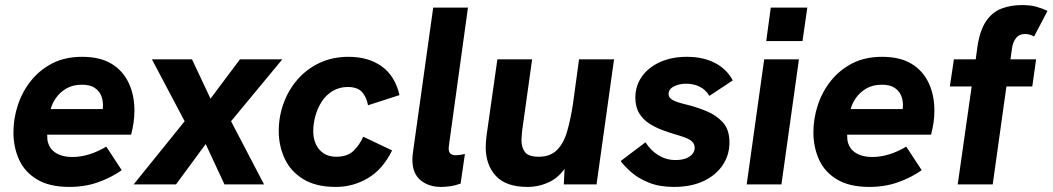

<svg xmlns="http://www.w3.org/2000/svg" viewBox="-20 -727 4150 757"><path d="M254 10Q175 10 126 -19.5Q77 -49 55 -98Q33 -147 33 -205Q33 -260 50.5 -313Q68 -366 102.5 -409Q137 -452 187 -477.5Q237 -503 304 -503Q374 -503 419 -476Q464 -449 487 -401Q510 -353 510 -291Q510 -265 506.5 -242.5Q503 -220 497 -196H166Q166 -190 166.5 -185.5Q167 -181 167 -175Q173 -141 199.5 -124.5Q226 -108 264 -108Q299 -108 333.5 -119Q368 -130 399 -149L460 -56Q419 -27 367 -8.5Q315 10 254 10ZM380 -272Q383 -283 384.5 -293Q386 -303 386 -313Q386 -334 378 -352Q370 -370 352 -381.5Q334 -393 303 -393Q267 -393 241.5 -378Q216 -363 200.5 -340.5Q185 -318 180 -297H426Z M507 0 708 -249 579 -493H737L810 -338L926 -493H1093L891 -249L1021 0H865L791 -159L674 0Z M1304 10Q1226 10 1176 -20.5Q1126 -51 1102.5 -101.5Q1079 -152 1079 -210Q1079 -267 1098 -319.5Q1117 -372 1153 -413.5Q1189 -455 1240 -479Q1291 -503 1354 -503Q1433 -503 1485.5 -465Q1538 -427 1555 -352L1431 -312Q1425 -345 1407 -364.5Q1389 -384 1351 -384Q1318 -384 1292 -368.5Q1266 -353 1249 -327Q1232 -301 1223.5 -270Q1215 -239 1215 -209Q1215 -182 1225 -159.5Q1235 -137 1255 -123Q1275 -109 1306 -109Q1349 -109 1373 -131.5Q1397 -154 1412 -188L1526 -134Q1489 -59 1430.5 -24.5Q1372 10 1304 10Z M1719 10Q1670 10 1638 -16.5Q1606 -43 1606 -97Q1606 -104 1606.5 -111Q1607 -118 1608 -125L1688 -697H1825L1752 -168Q1751 -159 1750 -152.5Q1749 -146 1749 -142Q1749 -126 1757 -120.5Q1765 -115 1777 -115Q1786 -115 1795.5 -116.5Q1805 -118 1813 -120L1796 -3Q1773 5 1753 7.5Q1733 10 1719 10Z M2060 10Q1975 10 1935 -33.5Q1895 -77 1895 -147Q1895 -158 1896 -168.5Q1897 -179 1898 -190L1941 -493H2078L2039 -214Q2038 -203 2037 -193.5Q2036 -184 2036 -175Q2036 -145 2050 -127Q2064 -109 2104 -109Q2150 -109 2176.5 -136Q2203 -163 2216.5 -210.5Q2230 -258 2239 -317L2263 -493H2401L2332 0H2203L2208 -107L2224 -90Q2193 -33 2150 -11.5Q2107 10 2060 10Z M2637 10Q2580 10 2538 -7Q2496 -24 2469 -48Q2442 -72 2427 -92L2525 -166Q2545 -134 2576 -115Q2607 -96 2643 -96Q2668 -96 2684.5 -102.5Q2701 -109 2710 -120Q2719 -131 2719 -144Q2719 -159 2709 -168.5Q2699 -178 2681.5 -184.5Q2664 -191 2643 -197Q2619 -204 2592 -214Q2565 -224 2540.5 -239.5Q2516 -255 2500.5 -280Q2485 -305 2485 -342Q2485 -389 2511 -425.5Q2537 -462 2583 -482.5Q2629 -503 2688 -503Q2753 -503 2799.5 -478.5Q2846 -454 2869 -410L2777 -349Q2762 -374 2738 -385.5Q2714 -397 2685 -397Q2659 -397 2637.5 -386.5Q2616 -376 2616 -356Q2616 -342 2631.5 -333Q2647 -324 2685 -315Q2726 -305 2765 -289Q2804 -273 2830 -244.5Q2856 -216 2856 -166Q2856 -114 2828 -74Q2800 -34 2751.5 -12Q2703 10 2637 10Z M2924 0 2993 -493H3130L3061 0ZM3001 -565 3019 -697H3163L3144 -565Z M3408 10Q3329 10 3280 -19.5Q3231 -49 3209 -98Q3187 -147 3187 -205Q3187 -260 3204.5 -313Q3222 -366 3256.5 -409Q3291 -452 3341 -477.5Q3391 -503 3458 -503Q3528 -503 3573 -476Q3618 -449 3641 -401Q3664 -353 3664 -291Q3664 -265 3660.5 -242.5Q3657 -220 3651 -196H3320Q3320 -190 3320.5 -185.5Q3321 -181 3321 -175Q3327 -141 3353.5 -124.5Q3380 -108 3418 -108Q3453 -108 3487.5 -119Q3522 -130 3553 -149L3614 -56Q3573 -27 3521 -8.5Q3469 10 3408 10ZM3534 -272Q3537 -283 3538.5 -293Q3540 -303 3540 -313Q3540 -334 3532 -352Q3524 -370 3506 -381.5Q3488 -393 3457 -393Q3421 -393 3395.5 -378Q3370 -363 3354.5 -340.5Q3339 -318 3334 -297H3580Z M3756 0 3811 -386H3725L3741 -493H3827L3834 -545Q3844 -609 3868.5 -644.5Q3893 -680 3929.5 -693.5Q3966 -707 4009 -707Q4043 -707 4066 -700.5Q4089 -694 4110 -684L4057 -583Q4049 -588 4039.5 -590.5Q4030 -593 4022 -593Q3998 -593 3985.5 -576.5Q3973 -560 3970 -536L3964 -493H4065L4050 -386H3948L3894 0Z"/></svg>

Font: Hanken Grotesk ExtraBold
Style: Italic
Weight: 800
Italic angle: -8°
Designer: Alfredo Marco Pradil
Foundry: Hanken Design Co.
Version: Version 3.013